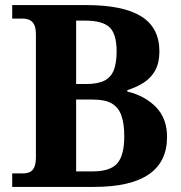

<svg xmlns="http://www.w3.org/2000/svg" viewBox="-20 -734 712 754"><path d="M28 0V-53H69Q83.6 -53 95.3 -57.5Q107 -62 114 -76Q121 -90 121 -118V-597Q121 -624.5 114 -637.7Q107 -651 95.1 -656Q83.2 -661 69 -661H28V-714H320Q463 -714 534.5 -669.8Q606 -625.5 606 -532Q606 -488 590 -458.5Q574 -429.1 546 -410.5Q518 -392 480 -380V-374.5Q549 -358 592.5 -313.5Q636 -269 636 -196Q636 -98 564 -49Q492 0 350 0ZM345 -61Q412.5 -61 440.2 -92.2Q468 -123.3 468 -198.9Q468 -248 456.8 -280Q445.7 -312 419.3 -327.5Q393 -343 347 -343H279V-61ZM317 -404Q363.7 -404 389.8 -417.2Q415.9 -430.4 426.9 -458.6Q438 -486.8 438 -532Q438 -600 410.5 -626.5Q383 -653 315 -653H279V-404Z"/></svg>

Font: Noto Serif Kannada
Style: Regular
Weight: 400
Designer: Universal Thirst, Indian Type Foundry and the Monotype Design Team
Foundry: Monotype Imaging Inc.
Version: Version 2.003